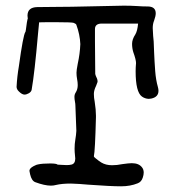

<svg xmlns="http://www.w3.org/2000/svg" viewBox="-20 -652 626 685"><path d="M412.1 12.7Q374.5 12.7 294.4 6.8Q264.2 3.9 232.9 2.9Q201.2 2.9 180.2 7.8Q171.4 10.3 161.6 10.3Q139.2 10.3 106 -2Q92.8 -6.8 87.4 -30.3Q85 -41 85 -42.5Q85 -51.3 99.6 -59.1Q111.8 -65.4 115.7 -65.4Q130.9 -68.8 158.7 -68.8Q181.2 -68.8 185.1 -64.9L187 -64.5Q194.3 -64.5 202.1 -63.7Q210 -63 217.8 -63Q228 -63 235.4 -64.9Q248.5 -68.4 248.5 -86.4Q248.5 -91.8 247.6 -96.7Q246.1 -109.4 246.1 -121.6Q246.1 -138.7 248.8 -154.3Q251.5 -169.9 252.4 -185.1L249 -274.9Q249 -281.7 247.3 -290Q245.6 -298.3 245.6 -306.6Q245.6 -314.9 250 -321.8Q257.3 -333 257.3 -348.6Q257.3 -358.4 255.1 -369.6Q252.9 -380.9 252.9 -392.6Q252.9 -401.4 257.3 -424.3Q265.1 -459.5 266.6 -494.6Q265.1 -528.8 252.4 -563.5Q251.5 -566.9 243.2 -570.3Q237.3 -572.8 181.2 -572.8H147L119.6 -572.3L115.7 -532.2Q103.5 -392.1 92.8 -331.1Q90.8 -323.7 82.5 -319.1Q74.2 -314.5 67.4 -314.5Q58.6 -314.5 47.4 -325.7Q39.6 -333 39.1 -341.8Q41 -378.9 47.4 -416Q62.5 -525.9 70.3 -537.6Q70.8 -538.1 71 -538.6Q71.3 -539.1 72.3 -545.4Q76.7 -579.6 78.1 -583Q79.1 -584 79.1 -585.9Q78.1 -591.3 78.1 -596.2Q78.1 -626 113 -626.7Q147.9 -627.4 181.6 -627.4L235.4 -627.9L421.9 -631.8Q446.3 -631.8 468.8 -630.4Q488.3 -628.9 508.8 -628.9Q535.6 -627.9 535.6 -604.5Q535.6 -594.7 529.8 -578.6Q524.9 -566.9 524.9 -551.8L526.4 -523.9L528.3 -503.9L529.8 -465.8Q531.2 -432.1 533.7 -398.4Q536.1 -366.7 543.5 -340.8Q545.4 -334 545.4 -328.1Q545.4 -305.7 519.5 -300.3Q515.1 -299.3 510.7 -299.3Q497.1 -299.8 486.3 -307.6Q463.9 -323.7 463.9 -397.5Q463.9 -411.6 465.3 -426.8Q465.3 -439 455.6 -465.8Q451.2 -480 451.2 -495.6Q451.2 -511.7 462.9 -529.3Q470.2 -541.5 472.7 -567.9H343.3Q318.8 -567.9 318.8 -548.3V-505.4Q318.8 -447.3 319.8 -388.2Q320.8 -383.3 323.7 -377Q328.1 -369.1 328.1 -360.8Q328.1 -359.4 327.6 -358.4L322.8 -345.7Q314.9 -329.6 314.9 -316.9Q314.9 -303.2 317.9 -288.6Q322.3 -260.3 322.3 -239.7V-233.4Q319.3 -113.3 314.9 -94.7Q315.4 -92.3 315.9 -91.8Q317.9 -90.3 318.8 -89.4Q319.8 -88.4 320.3 -87.9Q330.6 -79.1 341.3 -72.3Q357.4 -62.5 379.9 -62.5Q397.5 -62.5 416 -66.4Q439.9 -69.8 450.2 -69.8Q475.6 -69.8 486.8 -54.7Q492.7 -47.4 492.7 -36.1Q492.7 -28.3 489.3 -18.1Q484.4 -2.9 471.2 2Q444.8 12.7 412.1 12.7Z"/></svg>

Font: X Typewriter
Style: Regular
Weight: 400
Monospace: yes
Designer: GGBot
Version: 0.50